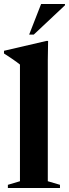

<svg xmlns="http://www.w3.org/2000/svg" viewBox="-22 -942 346 962"><path d="M217.5 -34 278.5 -16V0H17.5V-16L78 -34V-618.5Q71.5 -624 60.2 -632.2Q49 -640.5 33.2 -651Q17.5 -661.5 -2 -674V-687.5L210.5 -737H219L217.5 -640.5ZM124 -768.5 184 -922H303.5V-915.5L147 -768.5Z"/></svg>

Font: Newsreader 60pt SemiBold
Style: Regular
Weight: 600
Designer: Hugues Gentile
Foundry: Production Type
Version: Version 1.003